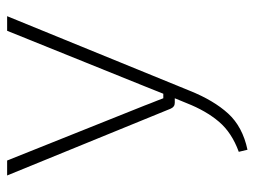

<svg xmlns="http://www.w3.org/2000/svg" viewBox="-110 -412 731 552"><g transform="rotate(-90 256.0 -136.5)"><path d="M485 -482 271 42Q243 112 205 153.5Q167 195 101 209L95 184Q150 164 181.5 127Q213 90 235 34L249 0H236Q224 0 219 -12L27 -482H70L228 -87Q230 -81 234.5 -70Q239 -59 242.5 -50Q246 -41 249 -33H262L284 -88L443 -482Z"/></g></svg>

Font: Exo 2.0 Extra Light
Style: Regular
Weight: 250
Designer: Natanael Gama
Version: Version 1.001;PS 001.001;hotconv 1.0.70;makeotf.lib2.5.58329